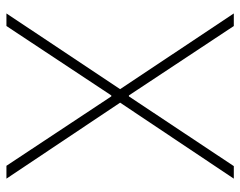

<svg xmlns="http://www.w3.org/2000/svg" viewBox="-95 -652 747 597"><g transform="rotate(-90 278.5 -353.5)"><path d="M277.3 -380.9H280.3L496.1 -707H535.2L299.8 -353.5L535.2 0H496.1L280.3 -326.2H277.3L60.5 0H21.5L257.8 -353.5L21.5 -707H61.5Z"/></g></svg>

Font: Pretendard Thin
Style: Regular
Weight: 100
Designer: Base glyphs from Inter by Rasmus Andersson; Hangeul glyphs from Noto Sans CJK(Source Han Sans) by Jang Soo-young and Kan
Foundry: Kil Hyung-jin
Version: Version 1.309